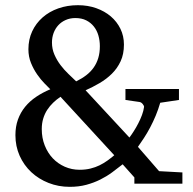

<svg xmlns="http://www.w3.org/2000/svg" viewBox="-20 -704 739 736"><path d="M211.9 -333Q196.8 -322.8 183.8 -310.3Q170.9 -297.9 161.1 -283Q151.4 -268.1 145.8 -249.8Q140.1 -231.4 140.1 -209Q140.1 -175.3 151.4 -146.7Q162.6 -118.2 182.1 -97.4Q201.7 -76.7 228.3 -64.9Q254.9 -53.2 285.2 -53.2Q308.1 -53.2 326.9 -57.9Q345.7 -62.5 361.6 -70.3Q377.4 -78.1 391.4 -88.1Q405.3 -98.1 418 -108.9ZM362.8 -526.9Q362.8 -548.3 357.2 -567.9Q351.6 -587.4 339.8 -602.3Q328.1 -617.2 310.5 -626Q293 -634.8 269 -634.8Q248.5 -634.8 231.9 -627.4Q215.3 -620.1 203.6 -607.4Q191.9 -594.7 185.5 -577.6Q179.2 -560.5 179.2 -541Q179.2 -516.1 188.7 -494.4Q198.2 -472.7 212.2 -454.3Q226.1 -436 242.2 -420.7Q258.3 -405.3 272 -392.1Q293.9 -402.8 310.8 -415.8Q327.6 -428.7 339.1 -445.1Q350.6 -461.4 356.7 -481.7Q362.8 -502 362.8 -526.9ZM495.1 0V-23.9L450.2 -74.2Q430.7 -58.6 409.7 -43.2Q388.7 -27.8 364.3 -15.6Q339.8 -3.4 311 4.4Q282.2 12.2 247.1 12.2Q204.1 12.2 166.3 -2.7Q128.4 -17.6 100.1 -43.9Q71.8 -70.3 55.4 -106.7Q39.1 -143.1 39.1 -186Q39.1 -218.8 48.8 -245.8Q58.6 -272.9 76.4 -294.7Q94.2 -316.4 118.9 -333Q143.6 -349.6 172.9 -361.8Q164.6 -370.1 150.4 -384.5Q136.2 -398.9 122.6 -418.5Q108.9 -438 98.9 -462.4Q88.9 -486.8 88.9 -515.1Q88.9 -552.7 103.3 -583.7Q117.7 -614.7 143.3 -637.2Q168.9 -659.7 203.6 -671.9Q238.3 -684.1 278.8 -684.1Q316.9 -684.1 349.1 -672.6Q381.3 -661.1 404.8 -641.1Q428.2 -621.1 441.7 -593.5Q455.1 -565.9 455.1 -533.2Q455.1 -496.6 442.4 -469.2Q429.7 -441.9 408.9 -421.4Q388.2 -400.9 361.8 -385.5Q335.4 -370.1 308.1 -357.9L476.1 -176.8Q483.9 -187 492.9 -201.2Q502 -215.3 510 -231Q518.1 -246.6 524.2 -262.9Q530.3 -279.3 532.2 -293.9Q532.7 -298.3 527.1 -305.2Q521.5 -312 515.1 -313L460.9 -320.8V-362.8H666V-320.8L594.2 -310.1Q586.9 -284.7 576.9 -260.7Q566.9 -236.8 555.4 -215.1Q543.9 -193.4 531.7 -174.8Q519.5 -156.2 508.8 -141.1L589.8 -47.9L679.2 -43V0Z"/></svg>

Font: BabelStone Ogham Stemless
Style: Regular
Weight: 400
Designer: Andrew West
Foundry: BabelStone
Version: Version 2.02 March 14, 2022